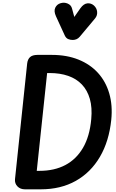

<svg xmlns="http://www.w3.org/2000/svg" viewBox="-20 -1414 865 1434"><path d="M166 0Q131.5 0 110.2 -22Q89 -44 92 -75.5L183 -940.5Q187 -972 204.8 -987.8Q222.5 -1003.5 258.5 -1004H367.5Q478.5 -1004 565.8 -969Q653 -934 711.5 -869.8Q770 -805.5 796 -716.2Q822 -627 811 -519Q794.5 -359 726.2 -242.5Q658 -126 545.8 -63Q433.5 0 284.5 0ZM254.5 -138H275.5Q385.5 -138 467.8 -181.2Q550 -224.5 600 -310.2Q650 -396 661.5 -524Q669.5 -611 651 -675.5Q632.5 -740 591.5 -783Q550.5 -826 489.5 -847.2Q428.5 -868.5 351 -868.5H332ZM523 -1115.5Q506 -1115.5 489.8 -1122Q473.5 -1128.5 464 -1148.5L398 -1292.5Q380.5 -1331 392.8 -1356.5Q405 -1382 432 -1390Q459 -1398.5 485.2 -1387.5Q511.5 -1376.5 518 -1350L535 -1287.5L580.5 -1352.5Q605 -1386.5 632.8 -1389Q660.5 -1391.5 682 -1372.5Q703 -1353 705.5 -1325.8Q708 -1298.5 690.5 -1277L575.5 -1139.5Q564.5 -1126.5 550.8 -1121Q537 -1115.5 523 -1115.5Z"/></svg>

Font: Edu NSW ACT Hand
Style: Regular
Weight: 400
Designer: Tina and Corey Anderson, Eben Sorkin, Mirko Velimirovic
Foundry: Sorkin Type Co.
Version: Version 2.000